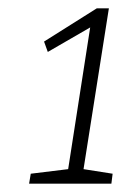

<svg xmlns="http://www.w3.org/2000/svg" viewBox="-20 -788 301 462"><path d="M251 -370 248 -346H50L54 -370L144 -381L197 -722L95 -663L86 -688L213 -768H242L181 -381Z"/></svg>

Font: Bitter Light
Style: Italic
Weight: 300
Italic angle: -9°
Designer: Sol Matas, and Bitter project Authors
Foundry: Sol Matas
Version: Version 2.001